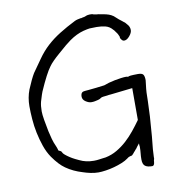

<svg xmlns="http://www.w3.org/2000/svg" viewBox="-83 -781 812 887"><g transform="rotate(-10 323.5 -337.0)"><path d="M531.2 -337.9 427.7 -326.2Q420.9 -326.2 411.1 -324.2Q402.3 -323.2 393.6 -322.3Q383.8 -321.3 380.9 -318.4Q375 -313.5 366.2 -311.5Q358.4 -309.6 351.1 -308.1Q343.8 -306.6 334 -306.6Q322.3 -306.6 308.1 -315.9Q293.9 -325.2 293.9 -339.8Q293.9 -355.5 302.7 -360.4Q305.7 -362.3 316.4 -363.3Q323.2 -364.3 329.1 -364.3Q330.1 -364.3 367.2 -368.2Q402.3 -372.1 406.2 -373Q416 -377 429.7 -380.9Q443.4 -384.8 458.5 -387.7Q473.6 -390.6 488.3 -392.6Q502.9 -394.5 512.7 -394.5Q514.6 -394.5 522.5 -392.6L524.4 -394.5Q532.2 -396.5 547.4 -397Q562.5 -397.5 568.4 -397.5Q587.9 -397.5 593.3 -389.2Q598.6 -380.9 598.6 -363.3Q598.6 -358.4 595.7 -337.9Q591.8 -310.5 591.8 -265.6Q590.8 -236.3 588.9 -195.3Q585.9 -149.4 582 -102.5Q574.2 -32.2 574.2 -7.8Q574.2 0 574.2 1Q571.3 7.8 571.3 15.6Q571.3 18.6 570.3 22Q569.3 25.4 568.4 27.3Q565.4 33.2 559.6 33.2Q537.1 33.2 526.4 24.9Q515.6 16.6 515.6 -5.9Q515.6 -21.5 517.1 -34.7Q518.6 -47.9 518.6 -61.5Q518.6 -64.5 518.6 -66.4Q518.6 -68.4 517.6 -73.2V-81.1Q516.6 -80.1 512.7 -75.2Q509.8 -72.3 507.3 -68.4Q504.9 -64.5 501 -59.6Q500 -58.6 499.5 -57.6Q499 -56.6 497.1 -55.7L491.2 -47.9Q488.3 -46.9 487.3 -43.9Q485.4 -41 482.4 -38.1L476.6 -32.2Q475.6 -32.2 475.6 -31.7Q475.6 -31.2 474.6 -31.2Q473.6 -31.2 465.8 -29.3Q457 -26.4 452.1 -21.5Q440.4 -12.7 422.4 -5.4Q404.3 2 384.8 7.3Q365.2 12.7 345.2 15.6Q325.2 18.6 310.5 18.6Q293 18.6 273.9 14.6Q254.9 10.7 238.3 4.9Q195.3 -7.8 162.1 -31.2Q134.8 -49.8 105.5 -91.8Q88.9 -116.2 78.1 -147.5Q67.4 -178.7 60.5 -211.4Q53.7 -244.1 51.3 -276.9Q48.8 -309.6 48.8 -337.9Q48.8 -377.9 62.5 -414.1Q82 -460.9 96.7 -485.4Q99.6 -490.2 138.7 -544.9Q161.1 -577.1 188.5 -602.1Q215.8 -627 249.5 -647.9Q283.2 -668.9 324.2 -689.5Q330.1 -692.4 337.9 -694.3Q349.6 -697.3 352.5 -697.3H357.4L358.4 -698.2Q358.4 -698.2 369.1 -700.2Q371.1 -701.2 373 -701.2L382.8 -705.1Q384.8 -706.1 387.7 -706.1Q391.6 -707 396.5 -707Q408.2 -707 410.2 -706.1Q416 -703.1 420.9 -703.1Q423.8 -703.1 425.8 -702.1L435.5 -701.2Q439.5 -701.2 440.4 -700.2Q460 -697.3 472.2 -694.3Q484.4 -691.4 494.1 -686.5Q506.8 -679.7 511.7 -673.8Q527.3 -659.2 536.1 -653.3Q539.1 -651.4 541 -649.4Q543.9 -646.5 546.9 -644.5Q550.8 -642.6 553.2 -639.2Q555.7 -635.7 558.6 -632.8Q571.3 -620.1 571.3 -603.5Q571.3 -590.8 558.6 -575.7Q545.9 -560.5 533.2 -560.5Q528.3 -560.5 526.4 -562.5Q522.5 -564.5 522.5 -565.4Q514.6 -574.2 515.6 -579.1Q515.6 -583 514.6 -584Q513.7 -585 511.7 -590.3Q509.8 -595.7 505.9 -600.6Q502 -605.5 498.5 -610.8Q495.1 -616.2 492.2 -618.2Q478.5 -634.8 459.5 -639.6Q440.4 -644.5 418 -644.5Q400.4 -644.5 384.8 -643.6Q375 -642.6 355.5 -637.7Q322.3 -628.9 289.1 -605.5Q270.5 -592.8 226.6 -553.7Q190.4 -522.5 176.8 -502.9Q155.3 -474.6 120.1 -394.5Q117.2 -388.7 105.5 -349.6Q100.6 -331.1 100.6 -304.7Q100.6 -290 105 -263.7Q109.4 -237.3 115.2 -209Q126 -163.1 129.9 -154.3Q144.5 -121.1 144.5 -114.3Q145.5 -114.3 147.5 -112.3Q148.4 -111.3 149.4 -111.3Q152.3 -109.4 155.3 -108.4Q158.2 -107.4 160.2 -102.5Q162.1 -96.7 170.9 -89.4Q179.7 -82 190.9 -74.7Q202.1 -67.4 213.9 -61.5Q225.6 -55.7 232.4 -52.7Q261.7 -38.1 298.8 -38.1Q305.7 -38.1 312 -38.6Q318.4 -39.1 324.2 -40Q331.1 -41 338.9 -42Q346.7 -43 354.5 -43.9Q383.8 -49.8 408.7 -64.5Q433.6 -79.1 455.1 -98.6Q476.6 -118.2 495.6 -141.6Q514.6 -165 531.2 -188.5Z"/></g></svg>

Font: ToneOZ-YinPZ-Tsuipita-TC
Style: Regular
Weight: 400
Designer: ÂÆ£ÂøóÂáåJeffrey Xuan(jeffreyx@gmail.com, ToneOZ.com) ÈòøÂù§(cjkFonts)
Foundry: ToneOZ
Version: Version 0.24071